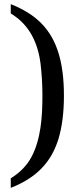

<svg xmlns="http://www.w3.org/2000/svg" viewBox="-20 -780 386 928"><path d="M32 128C155 80 228 5 263 -110C280 -167 289 -236 289 -317C289 -477 256 -589 181 -666C143 -705 93 -736 32 -760V-715C123 -660 163 -573 176 -472C182 -421 185 -370 185 -317C185 -212 177 -107 133 -23C111 19 77 54 32 82Z"/></svg>

Font: Liu Chibing Harmony Marks (Sposobin) Font
Style: Regular
Weight: 400
Designer: Liu Chibing
Foundry: Liu Chibing
Version: Version 1.003